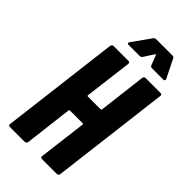

<svg xmlns="http://www.w3.org/2000/svg" viewBox="-270 -958 1029 1029"><g transform="rotate(45 244.0 -443.5)"><path d="M364 -700H478Q483 -700 486 -696.5Q489 -693 488 -688L405 -12Q404 -7 400.5 -3.5Q397 0 392 0H278Q273 0 270 -3.5Q267 -7 268 -12L302 -285Q302 -290 298 -290H201Q195 -290 195 -285L162 -12Q161 -7 157 -3.5Q153 0 148 0H35Q30 0 27 -3.5Q24 -7 25 -12L108 -688Q109 -693 112.5 -696.5Q116 -700 121 -700H234Q245 -700 245 -688L211 -416Q211 -411 215 -411H312Q316 -411 318 -416L351 -688Q352 -693 355.5 -696.5Q359 -700 364 -700ZM165 -767Q165 -771 168 -775L242 -879Q247 -887 257 -887H382Q391 -887 394 -879L446 -775Q447 -773 447 -770Q447 -761 436 -761H351Q341 -761 338 -770L316 -826Q313 -831 310 -826L274 -770Q272 -766 267.5 -763.5Q263 -761 259 -761H174Q165 -761 165 -767Z"/></g></svg>

Font: Barlow Condensed
Style: Bold Italic
Weight: 700
Width: 3
Italic angle: -7°
Designer: Jeremy Tribby
Foundry: Tribby Type
Version: Version 1.408